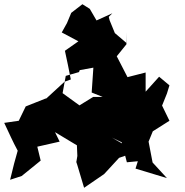

<svg xmlns="http://www.w3.org/2000/svg" viewBox="-63 -764 876 911"><path d="M463 -295 430 -304H379L314 -264L234 -322L249 -404L312 -422L351 -534L330 -529L314 -431L380 -443L372 -325L489 -278ZM470 -701 395 -667 363 -722 328 -744 275 -703 255 -655 230 -610 309 -568 245 -523C255 -478 264 -433 273 -387L243 -376L157 -297L152 -296L59 -259L26 -191L-43 -181C-22 -137 -2 -91 21 -49L4 12L-15 89L40 71L130 -2L114 -68L220 -92L198 -137L301 -75L359 -118L376 -202L312 -173L283 -200L275 -177L299 -144L304 -24L297 18L299 3L336 127C368 105 399 84 431 62L502 -15L585 -44L468 -111L544 -75L512 -98L539 6L591 1L580 36L729 81L661 7L642 -92L662 -141L741 -191L706 -263L729 -320L741 -359L692 -400L628 -329V-420L542 -398L491 -497L537 -554L535 -611L536 -561L482 -607L457 -668L453 -684Z"/></svg>

Font: Hussar Lance
Style: ExBd
Weight: 700
Foundry: Cannot Into Space Fonts, PlusOne Fonts
Version: Version 2.270